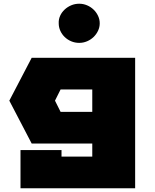

<svg xmlns="http://www.w3.org/2000/svg" viewBox="-20 -830 830 1030"><path d="M30 -290 150 -520H705V180H90V-25H310V10H475V-60H150ZM275 -290 305 -230H475V-350H305ZM515 -705Q515 -684 506 -665Q497 -646 482 -631.5Q467 -617 447 -608.5Q427 -600 405 -600Q382 -600 362 -608.5Q342 -617 327 -631.5Q312 -646 303.5 -665Q295 -684 295 -705Q294 -726 302.5 -745Q311 -764 326.5 -778.5Q342 -793 362 -801.5Q382 -810 405 -810Q427 -810 447 -801.5Q467 -793 482 -778.5Q497 -764 506 -745Q515 -726 515 -705Z"/></svg>

Font: Imperial One
Style: Regular
Weight: 400
Designer: Jovanny Lemonad
Foundry: Jovanny Lemonad
Version: Version 1.000